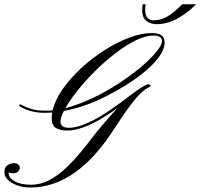

<svg xmlns="http://www.w3.org/2000/svg" viewBox="-20 -854 915 876"><path d="M118.2 1.5Q70.3 1.5 35.2 -19.3Q0 -40 0 -68.8Q0 -91.3 15.1 -100.6Q30.3 -109.9 45.4 -109.9Q53.7 -109.9 62 -104.7Q70.3 -99.6 70.3 -87.4Q70.3 -78.1 62 -70.8Q53.7 -63.5 42.5 -63.5Q36.1 -63.5 30.3 -64.2Q24.4 -64.9 19.5 -67.9V-64.9Q19.5 -42 47.1 -26.6Q74.7 -11.2 122.1 -11.2Q162.1 -11.2 203.1 -31.2Q244.1 -51.3 292 -98.1Q339.8 -145 400.4 -225.6Q421.4 -253.4 454.3 -291.7Q487.3 -330.1 514.2 -359.4Q434.6 -303.2 380.6 -280.8Q326.7 -258.3 287.6 -258.3Q254.9 -258.3 235.4 -269.8Q215.8 -281.2 215.8 -314.9Q215.8 -326.2 218.3 -340.8Q200.2 -339.4 182.1 -339.4Q150.9 -339.4 124.5 -346.2Q98.1 -353 80.6 -362.8Q67.4 -369.6 67.4 -373Q67.4 -377.9 72.8 -377.9Q74.2 -377.9 79.1 -375Q104 -361.8 128.2 -355.5Q152.3 -349.1 189.5 -349.1Q204.1 -349.1 220.2 -350.6Q231.4 -397.9 265.9 -447.3Q300.3 -496.6 349.9 -542.5Q399.4 -588.4 456.1 -624.5Q512.7 -660.6 568.8 -681.9Q625 -703.1 671.9 -703.1Q703.6 -703.1 717.3 -692.6Q731 -682.1 731 -660.6Q731 -623 692.4 -577.6Q653.8 -532.2 585.2 -485.4Q516.6 -438.5 426.3 -396.5Q389.2 -379.9 350.1 -367.4Q311 -355 271.5 -347.7Q255.9 -317.4 255.9 -296.9Q255.9 -287.6 264.2 -279.3Q272.5 -271 294.9 -271Q338.9 -271 405.3 -305.2Q471.7 -339.4 581.1 -423.8Q606.9 -443.8 627.7 -456.5Q648.4 -469.2 655.8 -469.2Q659.7 -469.2 663.6 -467.8Q667.5 -466.3 667.5 -463.9Q667.5 -459.5 659.2 -455.6Q641.1 -447.3 619.9 -426.5Q598.6 -405.8 570.1 -367.4Q541.5 -329.1 502 -267.6Q330.1 1.5 118.2 1.5ZM278.3 -360.8Q313 -369.1 351.1 -384.3Q389.2 -399.4 432.1 -420.9Q494.6 -454.1 547.1 -490.5Q599.6 -526.9 638.2 -561.3Q676.8 -595.7 698 -623.3Q719.2 -650.9 719.2 -665.5Q719.2 -679.2 708.7 -685.5Q698.2 -691.9 681.2 -691.9Q644.5 -691.9 599.6 -669.9Q554.7 -647.9 507.1 -611.3Q459.5 -574.7 415 -530.8Q370.6 -486.8 335 -442.4Q299.3 -397.9 278.3 -360.8ZM694.3 -743.7Q668.9 -743.7 649.9 -757.1Q630.9 -770.5 628.9 -799.8Q627.9 -817.9 630.9 -834.5H644.5Q641.6 -819.3 642.6 -803.7Q644 -779.8 655 -770.5Q666 -761.2 679.2 -761.2Q714.8 -761.2 745.8 -780Q776.9 -798.8 811 -834.5H874.5Q838.9 -797.4 791.7 -770.5Q744.6 -743.7 694.3 -743.7Z"/></svg>

Font: Pinyon Script
Style: Regular
Weight: 400
Designer: Nicole Fally, Eben Sorkin
Foundry: Sorkin Type Co.
Version: Version 1.008; ttfautohint (v1.8.4.7-5d5b)